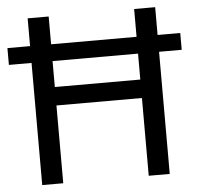

<svg xmlns="http://www.w3.org/2000/svg" viewBox="-51 -767 844 819"><g transform="rotate(-5 370.5 -357.0)"><path d="M97 0V-523H0V-595H97V-714H187V-595H553V-714H643V-595H740V-523H643V0H553V-333H187V0ZM187 -412H553V-523H187Z"/></g></svg>

Font: Noto Sans Cham
Style: Regular
Weight: 400
Designer: Monotype Design Team
Foundry: Monotype Imaging Inc.
Version: Version 2.002